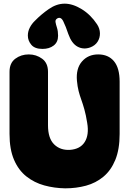

<svg xmlns="http://www.w3.org/2000/svg" viewBox="-20 -1025 704 1048"><path d="M336 3Q276 2 221.5 -13Q167 -28 124 -62Q81 -96 56.5 -153Q32 -210 32 -294V-633Q32 -681 63.5 -704.5Q95 -728 137 -728Q178 -728 210 -704.5Q242 -681 242 -633V-341Q242 -270 275.5 -237Q309 -204 362 -207Q418 -211 442.5 -250Q467 -289 456 -354Q449 -398 440.5 -428Q432 -458 423.5 -481.5Q415 -505 409 -528.5Q403 -552 400 -584Q394 -651 427.5 -689.5Q461 -728 516 -728Q571 -728 602 -691Q633 -654 633 -579V-294Q633 -210 609.5 -152.5Q586 -95 544.5 -60.5Q503 -26 449.5 -11.5Q396 3 336 3ZM132 -831Q132 -854 143 -875Q154 -896 171 -912Q205 -947 247 -976Q289 -1005 333 -1005Q377 -1005 426 -975Q475 -945 510 -892Q525 -869 525.5 -843.5Q526 -818 512.5 -797Q499 -776 472 -766Q435 -753 403 -770.5Q371 -788 353 -839Q339 -881 325.5 -908.5Q312 -936 292 -924Q281 -917 283 -904.5Q285 -892 291 -873.5Q297 -855 297 -830Q297 -795 273 -776.5Q249 -758 212 -758Q170 -758 151 -780.5Q132 -803 132 -831Z"/></svg>

Font: Bagel Fat One
Style: Regular
Weight: 400
Designer: Kyung-won Kim
Foundry: JAMO
Version: Version 1.000; ttfautohint (v1.8.4.7-5d5b);gftools[0.9.28]